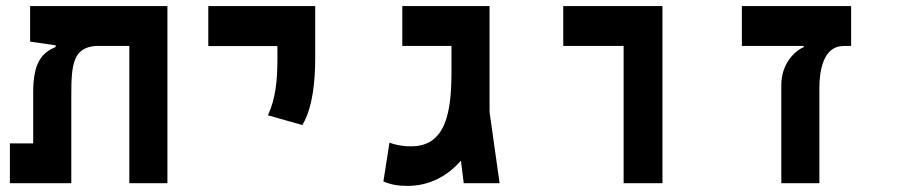

<svg xmlns="http://www.w3.org/2000/svg" viewBox="-20 -606 2970 635"><path d="M533.7 0V-585.9H79.6V-468.3L164.1 -456.1V-450.7C120.1 -431.6 89.8 -401.9 89.8 -300.8V-131.8H12.7V0H215.8V-291.5C215.8 -394 222.2 -448.2 296.9 -454.1H407.7V0Z M980 -192.4C1014.6 -250.5 1022.5 -338.4 1022.5 -414.1V-585.9H668.9V-453.6H897.5V-414.1C897.5 -338.4 891.6 -280.8 866.2 -224.6Z M1327.6 8.8C1400.9 8.8 1460 -23.9 1504.4 -74.7L1513.7 0H1632.3L1599.1 -235.8V-585.9H1310.5V-454.1H1473.1V-365.2C1473.1 -225.6 1450.2 -122.1 1339.8 -122.1C1307.6 -122.1 1286.1 -127.4 1268.1 -134.3L1248 -5.9C1274.4 5.4 1298.8 8.8 1327.6 8.8Z M2042.5 0H2170.9V-585.9H1842.8V-454.1H2042.5Z M2794.9 -585.9H2433.6V-454.1H2638.2V-450.2C2605.5 -436 2564 -392.6 2564 -324.7V0H2689.9V-315.4C2689.9 -368.7 2701.7 -453.6 2769 -453.6L2767.1 -454.1H2794.9Z"/></svg>

Font: Cascadia Code
Style: Bold
Weight: 700
Monospace: yes
Designer: Aaron Bell
Foundry: Saja Typeworks
Version: Version 2404.023